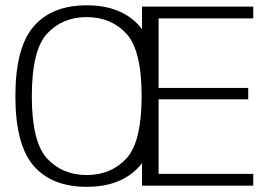

<svg xmlns="http://www.w3.org/2000/svg" viewBox="-20 -700 1034 724"><path d="M307 4.5Q438.5 4.5 507.5 -75Q511.5 -79.5 515.5 -85V0H935V-44.5H578V-325.5H916V-368.5H578V-630.5H935V-675H515.5V-590Q511.5 -595 507.5 -600Q438.5 -680 307 -680Q175.5 -680 106.8 -600.2Q38 -520.5 38 -337.5Q38 -154 106.8 -74.8Q175.5 4.5 307 4.5ZM307 -40Q215.5 -40 157.8 -102Q100 -164 100 -337.5Q100 -511.5 157.8 -573.5Q215.5 -635.5 307 -635.5Q398.5 -635.5 456.2 -573.5Q514 -511.5 514 -337.5Q514 -164 456.2 -102Q398.5 -40 307 -40Z"/></svg>

Font: Anybody Light
Style: Regular
Weight: 300
Designer: Tyler Finck
Foundry: Etcetera Type Company
Version: Version 1.111; ttfautohint (v1.8.4)